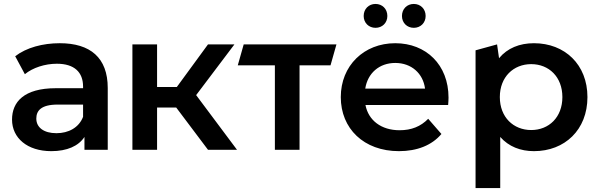

<svg xmlns="http://www.w3.org/2000/svg" viewBox="-20 -759 3037 973"><path d="M283 -540C197 -540 114 -518 57 -474L106 -383C146 -416 208 -436 268 -436C357 -436 401 -393 401 -320V-312H263C101 -312 41 -242 41 -153C41 -60 118 7 240 7C320 7 378 -19 408 -65V0H526V-313C526 -467 437 -540 283 -540ZM266 -84C202 -84 164 -113 164 -158C164 -197 187 -229 272 -229H401V-167C380 -112 327 -84 266 -84Z M873 -214 1034 0H1181L974 -277L1168 -534H1034L876 -318H776V-534H651V0H776V-214Z M1655 -428 1685 -534H1215L1185 -428H1373V0H1498V-428Z M1883 -618C1917 -618 1943 -643 1943 -678C1943 -714 1917 -739 1883 -739C1849 -739 1823 -714 1823 -678C1823 -643 1849 -618 1883 -618ZM2077 -618C2111 -618 2137 -643 2137 -678C2137 -714 2111 -739 2077 -739C2043 -739 2017 -714 2017 -678C2017 -643 2043 -618 2077 -618ZM2253 -264C2253 -431 2139 -540 1983 -540C1824 -540 1707 -426 1707 -267C1707 -108 1823 7 2002 7C2094 7 2169 -23 2217 -80L2150 -157C2112 -118 2065 -99 2005 -99C1912 -99 1847 -149 1832 -227H2251C2252 -239 2253 -254 2253 -264ZM1983 -440C2065 -440 2124 -387 2134 -310H1831C1843 -388 1902 -440 1983 -440Z M2686 -540C2613 -540 2551 -515 2509 -464L2499 -534L2390 -504V194H2515V-65C2558 -16 2618 7 2686 7C2842 7 2957 -101 2957 -267C2957 -432 2842 -540 2686 -540ZM2672 -100C2582 -100 2513 -165 2513 -267C2513 -369 2582 -434 2672 -434C2762 -434 2830 -369 2830 -267C2830 -165 2762 -100 2672 -100Z"/></svg>

Font: Talent
Style: Bold
Weight: 600
Designer: Mike Powis
Version: Version 1.001;hotconv 1.0.109;makeotfexe 2.5.65596